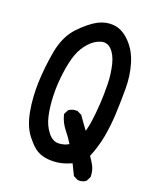

<svg xmlns="http://www.w3.org/2000/svg" viewBox="-149 -823 797 982"><g transform="rotate(20 250.0 -332.0)"><path d="M393.1 71.3 373.5 61.5 370.6 60.1 369.1 57.1Q362.3 43.5 355.5 29.5Q348.6 15.6 341.8 1Q312 14.2 283.7 20.5Q250.5 27.3 216.8 24.4Q182.6 21.5 156.2 6.3Q130.4 -8.3 95.7 -52.2Q61 -96.7 46.9 -171.9Q40 -209 37.4 -248.5Q34.7 -288.1 36.1 -329.6Q39.1 -412.1 54.7 -499.5Q70.8 -588.4 121.6 -642.6Q171.9 -695.3 214.8 -717.8Q229.5 -725.1 244.1 -729.5Q258.8 -733.9 273.9 -735.1Q289.1 -736.3 304.2 -734.4Q349.6 -728 389.6 -685.5Q429.7 -643.6 447.8 -580.6Q457 -549.3 461.4 -516.4Q465.8 -483.4 465.8 -448.7Q465.8 -380.9 462.9 -314.5Q460 -248 448.2 -183.6Q436.5 -122.1 412.6 -65.4Q426.8 -45.4 438.5 -24.4Q452.1 1.5 452.1 33.2V35.6L451.2 37.6L441.4 57.1L440.4 59.1L439 60.1Q422.4 74.7 396.5 72.3H394.5ZM293 -85.9Q274.9 -116.2 252.9 -143.1Q225.6 -176.3 215.3 -217.3L214.4 -220.7L215.8 -224.1L225.6 -243.7L226.6 -245.6L228.5 -247.1Q237.8 -253.9 249.3 -256.8Q260.7 -259.8 273.4 -258.8H275.4L276.9 -257.8L296.4 -248L298.8 -247.1L300.3 -244.6Q313 -225.6 325.2 -209Q337.4 -192.4 348.1 -178.2Q350.1 -185.5 351.8 -193.1Q353.5 -200.7 355.2 -208.3Q356.9 -215.8 358.2 -223.4Q359.4 -231 360.4 -238.8Q366.2 -279.3 369.6 -333Q373 -386.7 371.6 -442.4Q371.1 -470.2 367.4 -496.3Q363.8 -522.5 357.9 -546.9Q345.7 -594.7 320.3 -619.1Q296.9 -641.6 266.1 -633.3Q232.9 -624 205.1 -593.8Q176.3 -562 161.6 -522Q146.5 -481 137.7 -416.5Q128.9 -352.1 130.9 -292.2Q132.8 -232.4 143.6 -183.6Q153.8 -136.2 181.6 -101.1Q207.5 -68.8 240.2 -70.3Q270 -71.8 293 -85.9Z"/></g></svg>

Font: NaikaiFont
Style: Bold
Weight: 700
Version: Version 1.89